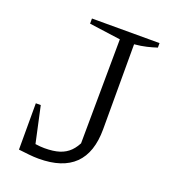

<svg xmlns="http://www.w3.org/2000/svg" viewBox="-123 -741 750 841"><g transform="rotate(20 252.0 -320.5)"><path d="M58 0 67 -58Q94 -51 117.5 -47.5Q141 -44 160 -44Q202 -44 230 -53Q258 -62 277.5 -81.5Q297 -101 311 -133L304 -94L308 -605L162 -625V-649H477V-628Q456 -621 431 -615Q406 -609 374 -606V-210Q374 8 152 8Q130 8 107 5.5Q84 3 58 0ZM58 0V-216H81L128 0Z"/></g></svg>

Font: Piazzolla 24pt Light
Style: Regular
Weight: 300
Designer: Juan Pablo del Peral
Foundry: Huerta Tipografica
Version: Version 2.005